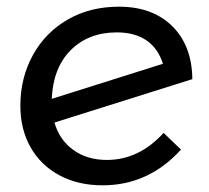

<svg xmlns="http://www.w3.org/2000/svg" viewBox="-20 -552 625 575"><path d="M470 -154 522 -104Q425 3 287 3Q214 3 158 -27Q102 -57 71.5 -111Q41 -165 41 -235Q41 -319 78.5 -387Q116 -455 183 -493.5Q250 -532 336 -532Q437 -532 496 -473.5Q555 -415 556 -315L143 -185Q158 -133 199.5 -103Q241 -73 300 -73Q396 -73 470 -154ZM135 -256 468 -361Q453 -408 418 -431.5Q383 -455 330 -455Q245 -455 192 -402Q139 -349 135 -256Z"/></svg>

Font: TypoPRO Montserrat Alternates
Style: Italic
Weight: 400
Italic angle: -11.3°
Designer: Julieta Ulanovsky
Foundry: Julieta Ulanovsky
Version: Version 6.001